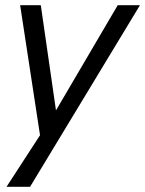

<svg xmlns="http://www.w3.org/2000/svg" viewBox="-20 -520 555 734"><path d="M194 -98 430 -500H515L95 194H5L133 -3L57 -500H136Z"/></svg>

Font: CBA Beacon Sans
Style: Italic
Weight: 400
Italic angle: -13°
Designer: Wei Huang
Foundry: Wei Huang
Version: Version 1.002